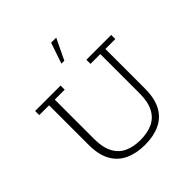

<svg xmlns="http://www.w3.org/2000/svg" viewBox="-213 -954 1121 1121"><g transform="rotate(-45 347.5 -394.0)"><path d="M348 11Q278 11 225 -13.5Q172 -38 143.5 -89.5Q115 -141 115 -222V-549H34V-583H244V-549H162V-223Q162 -153 185.5 -109.5Q209 -66 251 -47Q293 -28 349 -28Q406 -28 448.5 -47Q491 -66 514.5 -109.5Q538 -153 538 -223V-549H457V-583H662V-549H580V-222Q580 -140 551.5 -88.5Q523 -37 471 -13Q419 11 348 11ZM338 -670 382 -799H424L362 -670Z"/></g></svg>

Font: Rokkitt ExtraLight
Style: Regular
Weight: 250
Version: Version 3.103